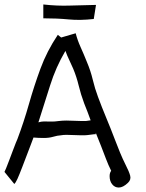

<svg xmlns="http://www.w3.org/2000/svg" viewBox="-40 -805 652 860"><path d="M492 35Q474 35 462.5 20.5Q451 6 451 -16Q451 -31 458 -40Q445 -66 434.5 -94Q424 -122 413 -150Q407 -165 401 -180Q395 -195 389 -210V-204Q381 -204 372 -202.5Q363 -201 352 -200Q345 -199 338.5 -199Q332 -199 324 -199Q308 -199 291 -200Q274 -201 258 -201Q251 -201 244.5 -200.5Q238 -200 233 -199Q217 -198 198.5 -192.5Q180 -187 157 -187Q144 -187 132.5 -187.5Q121 -188 110 -189Q107 -181 104 -173Q101 -165 98 -157Q74 -94 60 -57.5Q46 -21 38 -3.5Q30 14 24 19L-20 -35Q-19 -36 -13 -50.5Q-7 -65 1 -86.5Q9 -108 17 -129Q25 -150 31 -165.5Q37 -181 38 -182Q67 -259 89.5 -338.5Q112 -418 141 -497Q170 -576 219 -649L234 -637L299 -656Q307 -625 321 -594Q335 -563 349 -528Q366 -488 375.5 -448Q385 -408 399 -371Q416 -325 436 -277Q456 -229 475 -179Q486 -150 497.5 -122Q509 -94 523 -66Q538 -37 543 -18.5Q548 0 533 14Q511 35 492 35ZM132 -257Q139 -259 145 -260Q151 -261 157 -261Q171 -261 187.5 -260.5Q204 -260 224 -263Q232 -264 240.5 -264.5Q249 -265 258 -265Q275 -265 292 -264Q309 -263 324 -263H345Q350 -264 355.5 -264.5Q361 -265 366 -266Q359 -285 352 -304Q345 -323 337 -342Q322 -382 312.5 -421.5Q303 -461 288 -497Q280 -516 270.5 -535.5Q261 -555 253 -577Q210 -504 184.5 -422.5Q159 -341 132 -257ZM380 -720Q319 -713 267.5 -718Q216 -723 154 -723V-785Q216 -778 272.5 -780Q329 -782 390 -783Z"/></svg>

Font: Syne Tactile
Style: Regular
Weight: 400
Designer: Lucas Descroix
Foundry: Bonjour Monde
Version: Version 2.100; ttfautohint (v1.8.3)